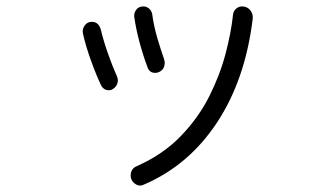

<svg xmlns="http://www.w3.org/2000/svg" viewBox="-20 -559 1040 598"><path d="M428 16Q422 19 417 19Q406 19 396.5 10Q387 1 387 -12Q387 -34 407 -42Q488 -78 543 -135Q598 -192 631.5 -258.5Q665 -325 682.5 -391.5Q700 -458 706 -515Q708 -526 716 -532.5Q724 -539 734 -539Q750 -539 759.5 -527Q769 -515 767 -500Q744 -311 656 -177.5Q568 -44 428 16ZM476 -335Q470 -332 464 -332Q446 -332 440 -348Q427 -382 415.5 -424Q404 -466 398 -507Q397 -519 404.5 -529Q412 -539 427 -539Q436 -539 444 -532.5Q452 -526 454 -515Q459 -478 470 -440.5Q481 -403 491 -375Q493 -367 493 -364Q493 -343 476 -335ZM332 -282Q327 -278 319 -278Q303 -278 295 -293Q278 -329 262 -374Q246 -419 238 -456Q236 -469 244 -480Q252 -491 266 -491Q287 -491 294 -467Q302 -433 316 -393Q330 -353 344 -322Q347 -316 347 -309Q347 -292 332 -282Z"/></svg>

Font: Kiwi Maru Light
Style: Regular
Weight: 300
Designer: Hiroki-Chan
Version: Version 1.100